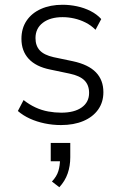

<svg xmlns="http://www.w3.org/2000/svg" viewBox="-20 -517 508 806"><path d="M236 8Q201 8 167.5 1Q134 -6 105.5 -19Q77 -32 55 -51L79 -97Q103 -78 129 -66Q155 -54 182.5 -49Q210 -44 237 -44Q292 -44 323 -66Q354 -88 354 -127Q354 -160 334.5 -179.5Q315 -199 272 -208L191 -225Q131 -237 100.5 -270Q70 -303 70 -354Q70 -398 91.5 -430Q113 -462 152 -479.5Q191 -497 243 -497Q273 -497 303.5 -490.5Q334 -484 360.5 -470.5Q387 -457 405 -437L381 -392Q362 -411 339 -422.5Q316 -434 291.5 -439.5Q267 -445 243 -445Q191 -445 160 -421.5Q129 -398 129 -357Q129 -325 147 -305.5Q165 -286 205 -277L286 -260Q351 -246 382.5 -213.5Q414 -181 414 -130Q414 -88 392 -57Q370 -26 330 -9Q290 8 236 8ZM229 269 198 245Q218 224 225 201Q232 178 232 150L245 160H193V83H275V143Q275 180 264 211.5Q253 243 229 269Z"/></svg>

Font: Nunito Sans 10pt SemiCondensed Light
Style: Regular
Weight: 300
Width: 4
Designer: Vernon Adams
Foundry: Vernon Adams
Version: Version 3.101;gftools[0.9.27]